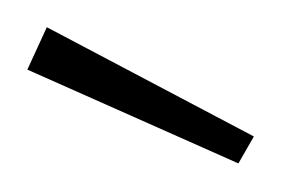

<svg xmlns="http://www.w3.org/2000/svg" viewBox="-51 -694 204 139"><path d="M132.8 -595.2 121.6 -575.7 -31.2 -643.6 -17.1 -674.3Z"/></svg>

Font: Spartan MB Thin
Style: Regular
Weight: 100
Designer: Matt Bailey, Mirko Velimirovic
Foundry: Matt Bailey
Version: Version 1.005